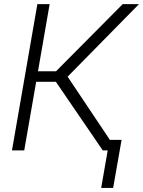

<svg xmlns="http://www.w3.org/2000/svg" viewBox="-20 -731 695 933"><path d="M251.5 -333.5H155.8L97.7 0H38.1L161.6 -710.9H221.2L164.6 -384.8H252.4L576.2 -710.9H655.3L308.6 -358.4L548.3 0H479.5ZM529.8 182.1H471.7L512.2 -51.3H570.8Z"/></svg>

Font: RobotoInd Light
Style: Italic
Weight: 300
Italic angle: -12°
Designer: Google
Version: Version 2.001151; 2014